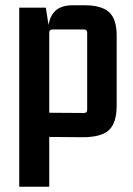

<svg xmlns="http://www.w3.org/2000/svg" viewBox="-20 -519 506 729"><path d="M167 190H53V-490H154L167 -407L162 -394Q162 -445 184.5 -472Q207 -499 256 -499H302Q365 -499 394 -473Q423 -447 423 -384V-119Q423 -51 392.5 -24Q362 3 288 2L167 1ZM167 -395V-78L154 -91L299 -90Q311 -90 311 -102V-395Q311 -407 299 -407H179Q167 -407 167 -395Z"/></svg>

Font: Gemunu Libre ExtraLight
Style: Bold
Weight: 700
Version: Version 1.100